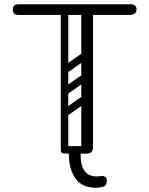

<svg xmlns="http://www.w3.org/2000/svg" viewBox="-20 -720 700 900"><path d="M358 -26V11Q358 35 364.5 57Q371 79 387.5 93Q404 107 434 107Q438 107 446 106Q454 105 460 105Q468 105 474.5 110.5Q481 116 481 127Q481 150 464.5 155Q448 160 431 160Q363 160 333 115.5Q303 71 303 6V-26ZM301 -383Q286 -372 277 -386Q273 -391 272.5 -398Q272 -405 280 -411L357 -465Q372 -475 382 -461Q386 -455 385.5 -448.5Q385 -442 378 -437ZM301 -282Q286 -271 277 -285Q273 -290 272.5 -297Q272 -304 280 -310L357 -364Q372 -374 382 -360Q386 -354 385.5 -347.5Q385 -341 378 -336ZM301 -181Q286 -170 277 -184Q273 -189 272.5 -196Q272 -203 280 -209L357 -263Q372 -273 382 -259Q386 -253 385.5 -246.5Q385 -240 378 -235ZM388 0Q361 0 361 -26Q361 -190 361 -350Q361 -510 361 -674Q361 -700 388 -700Q416 -700 416 -676V-28Q416 -16 409 -8Q402 0 388 0ZM66 -650Q40 -650 40 -675Q40 -700 66 -700H594Q620 -700 620 -675Q620 -650 584 -650ZM283 0Q265 0 265 -18V-660Q265 -676 283 -676Q300 -676 300 -659V-17Q300 0 283 0ZM265 -17Q265 -35 283 -35H386Q404 -35 404 -17Q404 0 385 0H282Q265 0 265 -17Z"/></svg>

Font: Nsibidi Libre Uzo
Style: Regular
Weight: 400
Designer: Oluwaseun Badejo
Version: Version 1.021